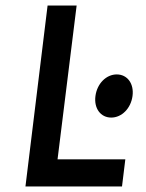

<svg xmlns="http://www.w3.org/2000/svg" viewBox="-20 -674 527 694"><path d="M72 0H421L433 -98H188L257 -654H152ZM325 -327C319 -282 344 -249 382 -249C420 -249 453 -282 459 -327C465 -372 440 -405 402 -405C364 -405 331 -372 325 -327Z"/></svg>

Font: Falling Sky
Style: CondObl
Weight: 400
Designer: Paul D. Hunt
Foundry: Adobe Systems Incorporated
Version: Version 1.02